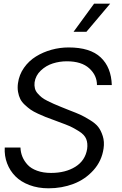

<svg xmlns="http://www.w3.org/2000/svg" viewBox="-20 -1019 668 1049"><path d="M494.1 -999H582L452.1 -845.2H381.8ZM245.1 9.8Q188 9.8 141.1 -7.8Q94.2 -25.4 64.2 -55.7Q34.2 -85.9 18.8 -126.5Q3.4 -167 5.9 -212.9H91.8Q92.8 -186 102.5 -162.4Q112.3 -138.7 131.1 -118.4Q149.9 -98.1 182.9 -86.2Q215.8 -74.2 258.8 -74.2Q337.9 -74.2 391.8 -107.9Q445.8 -141.6 456.1 -205.1Q460.4 -236.3 450.9 -259.8Q441.4 -283.2 411.6 -301.8Q381.8 -320.3 362.8 -328.9Q343.8 -337.4 298.3 -354Q282.7 -359.9 274.9 -362.8Q246.6 -373 229.7 -379.6Q212.9 -386.2 187.5 -397.9Q162.1 -409.7 147.5 -419.9Q132.8 -430.2 116 -445.8Q99.1 -461.4 90.8 -478Q82.5 -494.6 78.6 -516.6Q74.7 -538.6 78.1 -564Q84.5 -610.8 111.1 -648.7Q137.7 -686.5 176.5 -710.4Q215.3 -734.4 261.2 -747.1Q307.1 -759.8 355 -759.8Q472.7 -759.8 530.3 -705.3Q587.9 -650.9 590.8 -554.2H509.8Q509.8 -607.4 467.5 -645.8Q425.3 -684.1 345.2 -684.1Q305.7 -684.1 268.6 -672.4Q231.4 -660.6 202.9 -633.5Q174.3 -606.4 168.9 -568.8Q167 -551.3 170.7 -536.4Q174.3 -521.5 185.3 -509Q196.3 -496.6 207.5 -487.3Q218.8 -478 239 -468Q259.3 -458 273.4 -451.7Q287.6 -445.3 312 -435.5Q324.2 -430.7 330.1 -428.2Q339.4 -424.3 357.9 -417Q397.5 -401.9 418 -392.6Q438.5 -383.3 470.2 -364Q502 -344.7 516.8 -325.4Q531.7 -306.2 541.5 -275.4Q551.3 -244.6 545.9 -208Q536.1 -139.6 490.7 -89.1Q445.3 -38.6 381.6 -14.4Q317.9 9.8 245.1 9.8Z"/></svg>

Font: Oakes Grotesk
Style: Italic
Weight: 400
Italic angle: -8°
Designer: Samuel Oakes
Foundry: Samuel Oakes
Version: Version 1.000;PS 001.000;hotconv 1.0.88;makeotf.lib2.5.64775